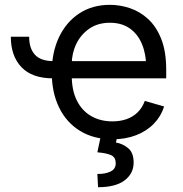

<svg xmlns="http://www.w3.org/2000/svg" viewBox="-20 -573 767 806"><path d="M25.4 -418.9H102.5Q102.1 -371.1 126 -344Q149.9 -316.9 203.1 -316.4V-244.1Q114.7 -244.1 70.1 -291Q25.4 -337.9 25.4 -418.9ZM452.1 11.7Q373.5 11.7 316.2 -23.4Q258.8 -58.6 228 -121.8Q197.3 -185.1 197.3 -268.6Q197.3 -352.5 227.5 -416.5Q257.8 -480.5 312.7 -516.6Q367.7 -552.7 441.4 -552.7Q483.9 -552.7 525.9 -538.6Q567.9 -524.4 602.3 -492.7Q636.7 -460.9 657.2 -408.7Q677.7 -356.4 677.7 -280.3V-244.1H256.8V-316.4H632.3L593.8 -289.1Q593.8 -343.8 576.7 -386.2Q559.6 -428.7 525.6 -453.1Q491.7 -477.5 441.4 -477.5Q391.1 -477.5 355.2 -452.9Q319.3 -428.2 300.3 -388.7Q281.2 -349.1 281.2 -303.7V-255.9Q281.2 -193.8 302.7 -150.9Q324.2 -107.9 362.8 -85.7Q401.4 -63.5 452.1 -63.5Q484.9 -63.5 511.7 -73Q538.6 -82.5 558.1 -101.8Q577.6 -121.1 587.9 -149.4L668.9 -126Q656.2 -85 626.2 -54Q596.2 -22.9 551.8 -5.6Q507.3 11.7 452.1 11.7ZM403.3 -2.9H472.7L466.8 25.4Q494.6 29.8 517.8 48.8Q541 67.9 541 109.4Q541 155.3 503.2 184.1Q465.3 212.9 391.6 212.9L388.7 157.2Q421.9 157.7 443.8 147.2Q465.8 136.7 465.8 112.3Q465.8 87.9 447.5 78.9Q429.2 69.8 388.7 66.4Z"/></svg>

Font: Inter
Style: Regular
Weight: 400
Designer: Rasmus Andersson
Foundry: rsms
Version: Version 4.000;git-8c9346024